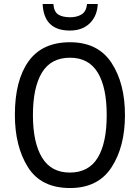

<svg xmlns="http://www.w3.org/2000/svg" viewBox="-20 -938 706 968"><path d="M419 -918Q415 -880 391.5 -865.5Q368 -851 334 -851Q295 -851 273.5 -865Q252 -879 249 -918H195Q201 -784 332 -784Q395 -784 432.5 -820.5Q470 -857 473 -918ZM333 -725Q193 -725 124 -629Q55 -533 55 -359Q55 -200 121 -95Q187 10 333 10Q474 10 542 -94Q610 -198 610 -358Q610 -518 542 -621.5Q474 -725 333 -725ZM333 -647Q427 -647 472.5 -572.5Q518 -498 518 -358Q518 -217 472.5 -142.5Q427 -68 332 -68Q238 -68 192 -143.5Q146 -219 146 -358Q146 -497 191.5 -572Q237 -647 333 -647Z"/></svg>

Font: Noto Sans UI SemiCondensed
Style: Regular
Weight: 400
Width: 4
Designer: Monotype Design Team
Foundry: Monotype Imaging Inc.
Version: 1.001